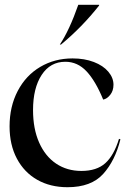

<svg xmlns="http://www.w3.org/2000/svg" viewBox="-20 -767 527 802"><path d="M20 -239Q20 -322 54 -387Q88 -452 148 -487.5Q208 -523 283 -523Q333 -523 372 -508Q411 -493 432.5 -467.5Q454 -442 454 -413Q454 -388 440.5 -371Q427 -354 411 -351Q379 -429 341.5 -469Q304 -509 253 -509Q190 -509 154 -454Q118 -399 118 -307Q118 -229 143.5 -171.5Q169 -114 214.5 -83.5Q260 -53 320 -53Q384 -53 420 -85.5Q456 -118 477 -187L483 -185Q461 -96 411 -40.5Q361 15 262 15Q190 15 135.5 -16Q81 -47 50.5 -104.5Q20 -162 20 -239ZM230 -581Q270 -641 307 -747H394V-744Q323 -654 235 -581Z"/></svg>

Font: Nyght Serif
Style: Regular
Weight: 400
Designer: Maksym Kobuzan
Version: Version 0.410